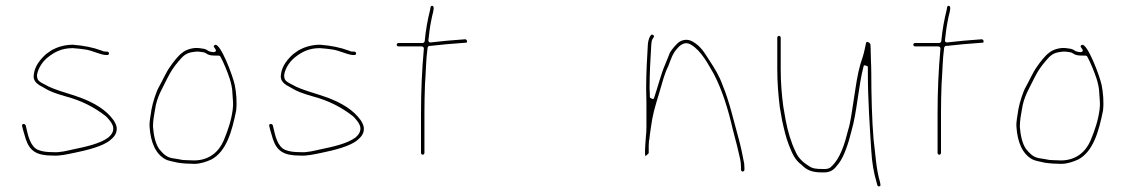

<svg xmlns="http://www.w3.org/2000/svg" viewBox="-20 -594 3939 672"><path d="M355.3 -413.5H349C344.1 -413.5 341.4 -414.1 334.9 -417.2C306.6 -427.7 274.3 -434.4 234.7 -437.5C205.9 -437.3 181.3 -429.6 161 -418.6L141.7 -405.1C122.6 -387.9 101.8 -363.9 98.5 -334.2C98.4 -334 98.4 -333.7 98.4 -333.5C93.5 -309.4 112.9 -297.5 132.4 -287.7C132.5 -287.6 132.8 -287.5 133 -287.3C154.3 -273.8 174.8 -266.9 208 -257.2C265.9 -241.8 309.6 -219 349.6 -187.9C349.7 -187.9 349.8 -187.8 349.9 -187.7C355.1 -183.2 377.9 -160.3 376.5 -143.3C376 -129.7 368.1 -120.5 359.9 -113.4C359.9 -113.3 359.7 -113.2 359.6 -113.1C331.5 -91.3 278.2 -79.9 238.5 -71.7C214.4 -66.6 190.8 -59.5 164.7 -61.5C145.4 -61.6 128.8 -63.2 114.3 -69C86.8 -79.3 78.2 -119.4 72.7 -143.3L69.8 -155.7C67.6 -160 62.7 -161.1 59.4 -159.3C57.8 -158.4 56.6 -157.2 57.3 -153.6L60.3 -140.7C65 -120.3 60.2 -141.3 60.2 -141.1C62.8 -131.8 66.2 -120.3 70.1 -107.3C84 -65.8 107.6 -49.5 164 -49.5C164.1 -49.5 164.3 -49.5 164.5 -49.5C190.3 -47.8 214.2 -53.9 241 -59.3C284.8 -68.3 342.4 -82.3 367.1 -104.7C379.4 -114.9 388.5 -126 388.5 -143C388.5 -143.1 388.5 -143.4 388.5 -143.5C389 -150.3 385.9 -160.3 377.8 -172.8C351.7 -209.7 310.3 -233.7 262.3 -252C227.2 -265.4 169 -279 138.1 -297.6C134.8 -299.6 113.3 -308.2 110.9 -319.3C109.7 -325.8 109.5 -327 109.5 -331C109.5 -331.3 109.5 -331.8 109.6 -332.2C113.9 -357.9 131.6 -381.6 149.4 -395C170.6 -411.4 195.7 -425.5 234 -425.5C234.1 -425.5 234.4 -425.5 234.6 -425.5C251 -424.1 265 -423.1 280.8 -420.4C304.5 -416.3 328.1 -403.8 348.4 -401.5H355C355.4 -401.5 356 -401.4 356.5 -401.4C357.8 -401.1 361.5 -403.8 361.5 -406.5C361.5 -410.2 359.4 -412.6 355.3 -413.5Z M733 -423.5C741.9 -411.7 727 -411.5 727 -411.5C724.5 -411.5 722.5 -411.8 719.8 -412.5C717.3 -412.7 711.1 -414.3 707.6 -416.9C701.9 -420.9 696.5 -423 691.1 -423.6L677 -425.6C654.6 -428.4 629.2 -419.5 618 -409.4C617.9 -409.3 617.5 -409 617.3 -408.9C603.7 -399.3 585.3 -375.5 574.2 -358.8C574.2 -358.8 574.1 -358.7 574 -358.6C561.8 -341.9 548.2 -310.7 536.5 -290.2C527 -274.4 514.5 -234.8 510.4 -211.7C506.8 -191.1 510.5 -212.3 510.4 -212.1C507.9 -191.5 502.2 -170.1 503.5 -150.5C507.1 -96.5 524.1 -55.8 558.6 -36.6C568.6 -31 585.6 -28.7 603.5 -24.4C619.4 -22 640.7 -20.5 660 -20.5C681.5 -20.5 702.8 -27.9 719.8 -35.8C738.8 -44.6 719.3 -35.5 719.5 -35.6C772.4 -63.7 791.9 -134 806.6 -207.2C809.9 -236.8 807 -269.5 801.7 -296.5C794.3 -330.8 752 -441.8 733.2 -437.1C732.6 -437 731.9 -436.7 731 -436C726.6 -432.6 727.1 -431.3 733 -423.5ZM745 -399.5C747.3 -399.5 750.1 -398.1 751.5 -395.7C762 -377.3 777.2 -339.8 784.2 -317.8C788.1 -305.3 793.5 -284.8 793.5 -267.3C794.7 -253.5 795.5 -242.7 795.5 -238.3C796.1 -229 795.8 -218.9 794.4 -209.9C789.1 -169.9 777 -136.4 762.9 -102.1C746.1 -62.8 712.1 -32.5 659 -32.5C649.7 -32.5 639.9 -32.9 631.8 -33.5C622.4 -33.6 614.5 -34.3 605.4 -36.7L581.6 -40.6C559.1 -45.1 548.4 -59.4 537.4 -72.1C537.2 -72.2 536.9 -72.6 536.8 -72.8C523.1 -93.4 517.8 -121.4 515.5 -150.4C515.5 -150.6 515.5 -150.8 515.5 -151C515.5 -171.4 519.3 -192.5 522.6 -210.4C526.5 -230.9 522.5 -209.8 522.6 -210C528.7 -255.8 549.7 -286.5 565.3 -319.3C577.6 -344 588.3 -360 605.3 -379.9C619.8 -397 630.4 -409.6 658.8 -412.4C671.5 -414.8 680.7 -412.7 687.4 -411.8C695.3 -410.9 696.2 -410.2 700.9 -407.4C701 -407.4 701.2 -407.2 701.3 -407.1C710.5 -400.7 718.5 -399.5 734 -399.5Z M1220.3 -413.5H1214C1209.1 -413.5 1206.4 -414.1 1199.9 -417.2C1171.6 -427.7 1139.3 -434.4 1099.7 -437.5C1070.9 -437.3 1046.3 -429.6 1026 -418.6L1006.7 -405.1C987.6 -387.9 966.8 -363.9 963.5 -334.2C963.4 -334 963.4 -333.7 963.4 -333.5C958.5 -309.4 977.9 -297.5 997.4 -287.7C997.5 -287.6 997.8 -287.5 998 -287.3C1019.3 -273.8 1039.8 -266.9 1073 -257.2C1130.9 -241.8 1174.6 -219 1214.6 -187.9C1214.7 -187.9 1214.8 -187.8 1214.9 -187.7C1220.1 -183.2 1242.9 -160.3 1241.5 -143.3C1241 -129.7 1233.1 -120.5 1224.9 -113.4C1224.9 -113.3 1224.7 -113.2 1224.6 -113.1C1196.5 -91.3 1143.2 -79.9 1103.5 -71.7C1079.4 -66.6 1055.8 -59.5 1029.7 -61.5C1010.4 -61.6 993.8 -63.2 979.3 -69C951.8 -79.3 943.2 -119.4 937.7 -143.3L934.8 -155.7C932.6 -160 927.7 -161.1 924.4 -159.3C922.8 -158.4 921.6 -157.2 922.3 -153.6L925.3 -140.7C930 -120.3 925.2 -141.3 925.2 -141.1C927.8 -131.8 931.2 -120.3 935.1 -107.3C949 -65.8 972.6 -49.5 1029 -49.5C1029.1 -49.5 1029.3 -49.5 1029.5 -49.5C1055.3 -47.8 1079.2 -53.9 1106 -59.3C1149.8 -68.3 1207.4 -82.3 1232.1 -104.7C1244.4 -114.9 1253.5 -126 1253.5 -143C1253.5 -143.1 1253.5 -143.4 1253.5 -143.5C1254 -150.3 1250.9 -160.3 1242.8 -172.8C1216.7 -209.7 1175.3 -233.7 1127.3 -252C1092.2 -265.4 1034 -279 1003.1 -297.6C999.8 -299.6 978.3 -308.2 975.9 -319.3C974.7 -325.8 974.5 -327 974.5 -331C974.5 -331.3 974.5 -331.8 974.6 -332.2C978.9 -357.9 996.6 -381.6 1014.4 -395C1035.6 -411.4 1060.7 -425.5 1099 -425.5C1099.1 -425.5 1099.4 -425.5 1099.6 -425.5C1116 -424.1 1130 -423.1 1145.8 -420.4C1169.5 -416.3 1193.1 -403.8 1213.4 -401.5H1220C1220.4 -401.5 1221 -401.4 1221.5 -401.4C1222.8 -401.1 1226.5 -403.8 1226.5 -406.5C1226.5 -410.2 1224.4 -412.6 1220.3 -413.5Z M1368.5 -437.5C1368.5 -434.4 1371.2 -431.5 1375 -431.5H1456C1462.2 -431.5 1463.8 -426.5 1463.5 -423.3C1456.9 -350.5 1453.5 -276.1 1453.5 -198V-59C1453.5 -55.2 1456.4 -52.5 1459.5 -52.5C1462.6 -52.5 1465.5 -55.2 1465.5 -59V-198C1465.5 -232 1466.2 -266.3 1467.5 -299.4C1470.9 -341.9 1470.6 -385 1476.6 -427.1C1477.1 -430.6 1480.3 -433.5 1484 -433.5H1487.6C1524.1 -437.8 1560 -440.9 1596.5 -443.5L1609.4 -444.5C1609.6 -444.5 1609.8 -444.5 1610 -444.5C1613.9 -444.5 1614.7 -446 1614.6 -449.1C1614.6 -453.1 1612.1 -456.3 1608.2 -456.5L1594.5 -455.5C1558.7 -452.8 1524.2 -450.1 1487.9 -445.6C1479.1 -444.5 1479.3 -452.1 1479.5 -453.8C1482 -475.7 1484.3 -497 1488.1 -516L1492.6 -538.5C1492.7 -538.6 1492.7 -538.8 1492.8 -539C1497.8 -557.5 1500.8 -572.2 1493.2 -573.6C1488.5 -574.5 1486.8 -571.9 1485.5 -560.2C1485.4 -559.9 1485.4 -559.5 1485.3 -559.2C1476.8 -525.3 1470.3 -490.5 1466.5 -450.3C1466.1 -446.7 1462.9 -443.5 1459 -443.5H1375C1371.2 -443.5 1368.5 -440.6 1368.5 -437.5Z M2238.5 -86C2238.5 -85.9 2238.5 -85.7 2238.5 -85.5C2237.8 -75.6 2237.5 -67.3 2237.5 -56.4C2237.9 -52.9 2238.4 -49.2 2238.9 -47.3C2241.7 -49 2247.1 -54.2 2250.5 -57.9V-84C2250.5 -84.2 2250.5 -84.6 2250.5 -84.8C2251.2 -90.6 2251.5 -96 2251.5 -101C2251.5 -102.4 2251.4 -102.6 2252.6 -105C2253.3 -113.5 2255.1 -128.4 2257.6 -144.1C2264.2 -193.5 2271.1 -215.4 2286.8 -267.2C2300.3 -311.3 2304.2 -332.9 2319.2 -363.1C2327.3 -383.6 2333.2 -405.1 2348.1 -421.7C2356.8 -432.5 2375.3 -452.2 2398.9 -437.4C2435.1 -415.7 2457.9 -370.3 2478.6 -334.6C2507.6 -279.4 2529.1 -209.6 2544.3 -142.7C2550.9 -114.9 2557.5 -94.9 2563.8 -66.1C2569.1 -42 2573.5 -31.8 2573.5 -6V0C2573.5 3.8 2576.4 6.5 2579.5 6.5C2582.5 6.5 2585.5 3.3 2585.5 1V-6C2585.5 -10.6 2585.3 -14.1 2584.6 -21.9C2580 -47.2 2572.8 -81.6 2565.8 -107C2548 -171 2532.7 -239.4 2509.1 -296.1C2509 -296.2 2509 -296.4 2508.9 -296.5C2497.4 -328.5 2482.4 -352.7 2464.7 -379.9C2444.3 -411.3 2433 -432.1 2404.3 -448.5C2388 -457.7 2372 -456 2357.9 -447.6C2349.6 -442.6 2330.3 -420.3 2324.8 -409.9C2321 -401 2312.4 -378.1 2307.9 -368C2294.3 -337.5 2284.4 -296.4 2269.1 -250.6C2266.5 -242.6 2254.5 -253 2254.5 -253C2254.5 -256.6 2254.5 -260.2 2254.4 -263.8C2254.2 -270.7 2254 -277.6 2253.5 -284.5C2253.5 -284.6 2253.5 -284.9 2253.5 -285C2253.5 -334.7 2256.5 -392 2259.5 -437.6C2260.2 -446 2261 -451.7 2263.3 -456.4C2263.4 -456.6 2263.6 -456.9 2263.8 -457.2C2270 -466.4 2270.9 -468.4 2265.6 -471.6C2261.4 -474.1 2259.4 -473.6 2255.4 -467C2250.9 -459.7 2248 -446.9 2247.5 -438.6C2244.6 -392.3 2241.5 -335 2241.5 -285.1C2242.2 -267.4 2242.5 -250.4 2242.5 -235V-150C2242.5 -137.1 2241.9 -126.4 2240.5 -114.5C2240.4 -106.2 2238.5 -92.9 2238.5 -86Z M2700.5 -462V-350C2700.5 -304 2704.2 -260.2 2709.4 -217.9C2712 -197.2 2709.4 -218.5 2709.4 -218.3L2717.4 -172.4C2723.8 -143 2730.7 -112.6 2740.5 -87.8C2752.8 -56.5 2762.1 -34.3 2784.4 -18.1C2784.6 -17.9 2785 -17.6 2785.3 -17.3C2803.8 1.2 2820 9.5 2859.1 9.5C2891 10.6 2901 -3 2916.1 -22.6C2935.1 -47.3 2950.2 -95.6 2959.8 -134C2979.7 -201.7 2984.2 -293.3 3002.8 -362.9C3004.5 -369.4 3017.5 -361 3017.5 -361V-339C3017.5 -246.4 3024.3 -149 3029.5 -66.5C3031.9 -24.8 3038.2 11.7 3048.2 44.8C3048.2 45 3048.3 45.2 3048.3 45.4C3050.9 56.8 3052.6 59.6 3057.5 58.3C3062.5 56.9 3062.7 55.5 3059.7 41.9C3046.2 -3.9 3044.5 -52.8 3037.5 -106.2C3031.8 -172.1 3029.5 -263.8 3029.5 -338.5C3029.5 -368.3 3027.5 -387.5 3027.5 -412C3027.5 -421.8 3027.2 -430.6 3026.5 -438.4C3026.5 -438.5 3026.5 -438.8 3026.5 -439C3026.5 -440.5 3020.4 -447.4 3015.2 -447.4C3013.7 -447.4 3012.7 -447.5 3011.2 -443.9C3007.7 -428 3004.7 -410.3 2999.1 -393.5C2987.4 -361.4 2980.3 -325.6 2974.4 -285.9L2966.4 -233.9C2962 -205.3 2956.6 -163.6 2948.2 -137.9C2936.3 -90.6 2921.5 -39.2 2888 -9.4C2872.4 4.5 2888.4 -9.8 2888.3 -9.7C2881.6 -3 2871.5 -1.8 2859.6 -2.5C2838.7 -3.7 2860.2 -2.5 2860 -2.5C2835.8 -2.5 2823.7 -3.8 2809.6 -13.9C2792.6 -26 2810.2 -13.5 2810 -13.6C2791.7 -25.1 2774.1 -40 2764.1 -64C2749.2 -94.2 2736.8 -135.2 2729.6 -174.7L2721.6 -220.8C2716.1 -261.4 2712.5 -305.6 2712.5 -350V-462C2712.5 -465.8 2709.6 -468.5 2706.5 -468.5C2703.4 -468.5 2700.5 -465.8 2700.5 -462Z M3176.5 -437.5C3176.5 -434.4 3179.2 -431.5 3183 -431.5H3264C3270.2 -431.5 3271.8 -426.5 3271.5 -423.3C3264.9 -350.5 3261.5 -276.1 3261.5 -198V-59C3261.5 -55.2 3264.4 -52.5 3267.5 -52.5C3270.6 -52.5 3273.5 -55.2 3273.5 -59V-198C3273.5 -232 3274.2 -266.3 3275.5 -299.4C3278.9 -341.9 3278.6 -385 3284.6 -427.1C3285.1 -430.6 3288.3 -433.5 3292 -433.5H3295.6C3332.1 -437.8 3368 -440.9 3404.5 -443.5L3417.4 -444.5C3417.6 -444.5 3417.8 -444.5 3418 -444.5C3421.9 -444.5 3422.7 -446 3422.6 -449.1C3422.6 -453.1 3420.1 -456.3 3416.2 -456.5L3402.5 -455.5C3366.7 -452.8 3332.2 -450.1 3295.9 -445.6C3287.1 -444.5 3287.3 -452.1 3287.5 -453.8C3290 -475.7 3292.3 -497 3296.1 -516L3300.6 -538.5C3300.7 -538.6 3300.7 -538.8 3300.8 -539C3305.8 -557.5 3308.8 -572.2 3301.2 -573.6C3296.5 -574.5 3294.8 -571.9 3293.5 -560.2C3293.4 -559.9 3293.4 -559.5 3293.3 -559.2C3284.8 -525.3 3278.3 -490.5 3274.5 -450.3C3274.1 -446.7 3270.9 -443.5 3267 -443.5H3183C3179.2 -443.5 3176.5 -440.6 3176.5 -437.5Z M3767 -423.5C3775.9 -411.7 3761 -411.5 3761 -411.5C3758.5 -411.5 3756.5 -411.8 3753.8 -412.5C3751.3 -412.7 3745.1 -414.3 3741.6 -416.9C3735.9 -420.9 3730.5 -423 3725.1 -423.6L3711 -425.6C3688.6 -428.4 3663.2 -419.5 3652 -409.4C3651.9 -409.3 3651.5 -409 3651.3 -408.9C3637.7 -399.3 3619.3 -375.5 3608.2 -358.8C3608.2 -358.8 3608.1 -358.7 3608 -358.6C3595.8 -341.9 3582.2 -310.7 3570.5 -290.2C3561 -274.4 3548.5 -234.8 3544.4 -211.7C3540.8 -191.1 3544.5 -212.3 3544.4 -212.1C3541.9 -191.5 3536.2 -170.1 3537.5 -150.5C3541.1 -96.5 3558.1 -55.8 3592.6 -36.6C3602.6 -31 3619.6 -28.7 3637.5 -24.4C3653.4 -22 3674.7 -20.5 3694 -20.5C3715.5 -20.5 3736.8 -27.9 3753.8 -35.8C3772.8 -44.6 3753.3 -35.5 3753.5 -35.6C3806.4 -63.7 3825.9 -134 3840.6 -207.2C3843.9 -236.8 3841 -269.5 3835.7 -296.5C3828.3 -330.8 3786 -441.8 3767.2 -437.1C3766.6 -437 3765.9 -436.7 3765 -436C3760.6 -432.6 3761.1 -431.3 3767 -423.5ZM3779 -399.5C3781.3 -399.5 3784.1 -398.1 3785.5 -395.7C3796 -377.3 3811.2 -339.8 3818.2 -317.8C3822.1 -305.3 3827.5 -284.8 3827.5 -267.3C3828.7 -253.5 3829.5 -242.7 3829.5 -238.3C3830.1 -229 3829.8 -218.9 3828.4 -209.9C3823.1 -169.9 3811 -136.4 3796.9 -102.1C3780.1 -62.8 3746.1 -32.5 3693 -32.5C3683.7 -32.5 3673.9 -32.9 3665.8 -33.5C3656.4 -33.6 3648.5 -34.3 3639.4 -36.7L3615.6 -40.6C3593.1 -45.1 3582.4 -59.4 3571.4 -72.1C3571.2 -72.2 3570.9 -72.6 3570.8 -72.8C3557.1 -93.4 3551.8 -121.4 3549.5 -150.4C3549.5 -150.6 3549.5 -150.8 3549.5 -151C3549.5 -171.4 3553.3 -192.5 3556.6 -210.4C3560.5 -230.9 3556.5 -209.8 3556.6 -210C3562.7 -255.8 3583.7 -286.5 3599.3 -319.3C3611.6 -344 3622.3 -360 3639.3 -379.9C3653.8 -397 3664.4 -409.6 3692.8 -412.4C3705.5 -414.8 3714.7 -412.7 3721.4 -411.8C3729.3 -410.9 3730.2 -410.2 3734.9 -407.4C3735 -407.4 3735.2 -407.2 3735.3 -407.1C3744.5 -400.7 3752.5 -399.5 3768 -399.5Z"/></svg>

Font: Take Off
Style: Hairball
Weight: 400
Foundry: Cannot Into Space Fonts
Version: Version 0.89